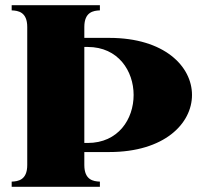

<svg xmlns="http://www.w3.org/2000/svg" viewBox="-20 -720 795 740"><path d="M305 -84V-134H401C614 -134 720 -244 720 -354C720 -464 614 -574 401 -574H305V-616C305 -674 340 -679 365 -680V-700H25V-680C50 -679 85 -674 85 -616V-84C85 -26 50 -21 25 -20V0H365V-20C340 -21 305 -26 305 -84ZM305 -169V-539H318C436 -539 495 -446 495 -354C495 -261 436 -169 318 -169Z"/></svg>

Font: Sprat Condensed Black
Style: Regular
Weight: 900
Designer: Ethan Nakache
Foundry: Collletttivo
Version: Version 2.000;Glyphs 3.2 (3217)